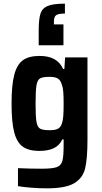

<svg xmlns="http://www.w3.org/2000/svg" viewBox="-20 -823 556 1047"><path d="M78 192V94Q147 97 206 97Q265 97 289 88.5Q313 80 320 55Q327 30 327 -31V-63H320Q304 -29 272.5 -14.5Q241 0 195 0Q137 0 104.5 -23Q72 -46 57.5 -101.5Q43 -157 43 -258Q43 -360 58 -416Q73 -472 105.5 -495Q138 -518 196 -518Q293 -518 324 -447H331L335 -510H457V-61Q457 43 444 96Q431 149 384 176.5Q337 204 237 204Q194 204 149.5 200.5Q105 197 78 192ZM317 -148Q323 -164 325 -189Q327 -214 327 -258Q327 -299 325 -323Q323 -347 317 -362Q310 -386 295 -395Q280 -404 251 -404Q213 -404 198.5 -395.5Q184 -387 179 -358.5Q174 -330 174 -258Q174 -186 179 -158Q184 -130 198.5 -121.5Q213 -113 251 -113Q280 -113 295 -120.5Q310 -128 317 -148ZM334 -803V-749Q298 -749 286 -740Q274 -731 274 -705V-690H326V-576H191V-655Q191 -718 200.5 -748Q210 -778 240 -790.5Q270 -803 334 -803Z"/></svg>

Font: Saira Semi Condensed SemiBold
Style: Regular
Weight: 600
Width: 4
Designer: Hector Gatti with collaboration of the Omnibus-Type team
Foundry: Omnibus-Type
Version: Version 1.001; ttfautohint (v1.8)